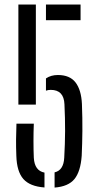

<svg xmlns="http://www.w3.org/2000/svg" viewBox="-20 -820 434 846"><path d="M61 -359V-800H138V-359ZM182.5 -731V-800H335V-731ZM182.5 -420.5V-474.5Q204.5 -489.5 235 -489.5Q287.5 -489.5 312.8 -456.8Q338 -424 341 -362Q343.5 -298.5 343 -243.5Q342.5 -188.5 340 -133.5Q335 -64 308 -31Q281 2 220.5 6.5V-60.5Q260 -69.5 263 -124.5Q266.5 -185.5 266.8 -242.2Q267 -299 264 -360.5Q261.5 -424 203.5 -424Q192 -424 182.5 -420.5ZM52 -133.5Q50.5 -171 50.8 -205.2Q51 -239.5 52.5 -275H129Q127.5 -239.5 127.5 -199Q127.5 -158.5 129 -124.5Q132.5 -67.5 176 -59.5V6Q112 1.5 83 -31.2Q54 -64 52 -133.5Z"/></svg>

Font: Big Shoulders Stencil Display Medium
Style: Regular
Weight: 500
Designer: Patric King
Foundry: XO Type Co
Version: Version 1.000